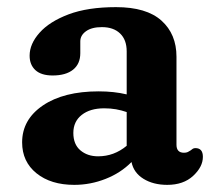

<svg xmlns="http://www.w3.org/2000/svg" viewBox="-20 -505 604 538"><path d="M42 -106Q42 -170 100.2 -209.5Q158.5 -249 256.5 -249Q299.5 -249 335 -240.5V-361Q335 -393.5 316.5 -411.2Q298 -429 265.5 -429Q237 -429 221 -417.5Q205 -406 205 -389V-356Q205 -326 184.8 -309.8Q164.5 -293.5 127.5 -293.5Q95.5 -293.5 79.2 -308.5Q63 -323.5 63 -349Q63 -382 90.8 -413.2Q118.5 -444.5 172.2 -464.8Q226 -485 305 -485Q390.5 -485 432.5 -447.2Q474.5 -409.5 474.5 -346V-99.5Q474.5 -77 495.5 -77Q502 -77 506.2 -79Q510.5 -81 514 -83.5Q517 -86 520 -88Q523 -90 527.5 -90Q548.5 -90 548.5 -65.5Q548.5 -37.5 521.2 -12.2Q494 13 448.5 13Q409.5 13 382 -4Q354.5 -21 348.5 -51Q318.5 -20.5 276 -3.8Q233.5 13 188 13Q122.5 13 82.2 -19.5Q42 -52 42 -106ZM185.5 -132.5Q185.5 -100.5 205.2 -83.8Q225 -67 255 -67Q299.5 -67 335 -96.5V-191Q320.5 -196 305 -198.8Q289.5 -201.5 272 -201.5Q232.5 -201.5 209 -183Q185.5 -164.5 185.5 -132.5Z"/></svg>

Font: Fraunces 9pt S100 SemiBold
Style: Regular
Weight: 600
Version: Version 1.000; ttfautohint (v1.8.3)